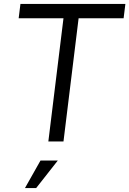

<svg xmlns="http://www.w3.org/2000/svg" viewBox="-20 -720 658 977"><path d="M84 -700H618L609 -627H380L303 0H226L303 -627H75ZM186 97H274L164 237H107Z"/></svg>

Font: Haskoy
Style: Italic
Weight: 400
Designer: Ertekin Erdin
Foundry: Ertekin Erdin
Version: Version 2.000; ttfautohint (v1.8.4.7-5d5b)